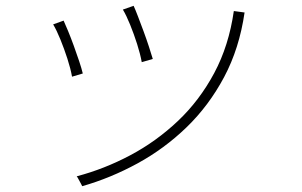

<svg xmlns="http://www.w3.org/2000/svg" viewBox="-20 -682 1040 661"><path d="M263 -41Q263 -42 258.5 -50Q254 -58 249.5 -66.5Q245 -75 244 -75Q339 -100 428.5 -147.5Q518 -195 592.5 -265.5Q667 -336 717.5 -430.5Q768 -525 785 -644L822 -639Q804 -515 751.5 -416.5Q699 -318 622.5 -244Q546 -170 453.5 -119.5Q361 -69 263 -41ZM468 -468Q463 -496 452 -530.5Q441 -565 428 -597Q415 -629 403 -649L440 -662Q446 -649 455 -625.5Q464 -602 474 -575Q484 -548 492.5 -522Q501 -496 506 -479ZM228 -418Q223 -446 212 -480Q201 -514 188 -546Q175 -578 163 -598L199 -611Q205 -598 214.5 -575Q224 -552 234 -524.5Q244 -497 252.5 -471.5Q261 -446 265 -429Z"/></svg>

Font: Zen Kaku Gothic New Light
Style: Regular
Weight: 300
Designer: Yoshimichi Ohira
Foundry: Positype
Version: Version 1.002